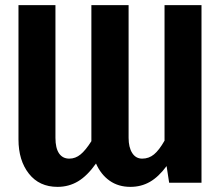

<svg xmlns="http://www.w3.org/2000/svg" viewBox="-20 -712 867 748"><path d="M765 -692V0H639L629 -65Q598 -23 564 -3.5Q530 16 488 16Q441 16 407 -8Q373 -32 354 -75Q320 -27 284 -5.5Q248 16 204 16Q133 16 92.5 -35.5Q52 -87 52 -169V-692H196V-175Q196 -135 210 -114.5Q224 -94 250 -94Q274 -94 294 -110.5Q314 -127 336 -162V-169V-692H481V-175Q481 -138 495 -116Q509 -94 534 -94Q560 -94 580 -110.5Q600 -127 621 -164V-692Z"/></svg>

Font: Fira Sans Condensed SemiBold
Style: Regular
Weight: 600
Width: 3
Designer: bBox Type GmbH & Carrois Corporate GbR & Edenspiekermann AG
Foundry: bBox Type GmbH & Carrois Corporate GbR & Edenspiekermann AG
Version: Version 4.301